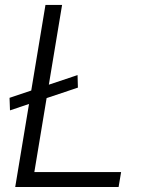

<svg xmlns="http://www.w3.org/2000/svg" viewBox="-20 -747 595 767"><path d="M289.8 -447.1 291.2 -397 166.2 -355.1 117.2 -59.7H463.8L453.8 0H40.8L95.9 -331.7L19.9 -306.1L18.1 -356.2L104.8 -385.3L161.6 -727.3H228L175.1 -408.7Z"/></svg>

Font: Karasuma Gothic
Style: Light Italic
Weight: 300
Italic angle: 9.39998°
Designer: Rasmus Andersson / Ryoko Nishizuka
Foundry: rsms
Version: Version 1.00